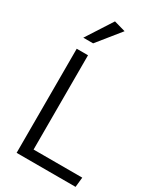

<svg xmlns="http://www.w3.org/2000/svg" viewBox="-235 -1049 961 1134"><g transform="rotate(30 245.5 -481.5)"><path d="M82 0V-710H159V-67H491L484 0ZM83 -786 197 -963 275 -941 150 -786Z"/></g></svg>

Font: LivvicRegular
Style: Regular
Weight: 400
Designer: Jacques Le Bailly, Baron von Fonthausen
Version: Version 1.001; ttfautohint (v1.8.2)